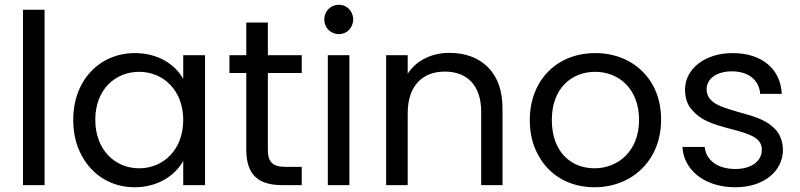

<svg xmlns="http://www.w3.org/2000/svg" viewBox="-20 -781 3374 810"><path d="M77 -740V0H168V-740Z M289 -276C289 -221 300 -171 323 -128C368 -41 451 9 548 9C643 9 717 -38 753 -102V0H845V-548H753V-448C718 -511 645 -557 549 -557C402 -557 289 -444 289 -276ZM382 -276C382 -402 465 -478 567 -478C669 -478 753 -400 753 -275C753 -149 669 -71 567 -71C465 -71 382 -149 382 -276Z M948 -473H1019V-150C1019 -43 1070 0 1171 0H1253V-77H1186C1130 -77 1110 -97 1110 -150V-473H1253V-548H1110V-686H1019V-548H948Z M1363 0H1454V-548H1363ZM1348 -699C1348 -664 1375 -637 1410 -637C1443 -637 1470 -664 1470 -699C1470 -734 1443 -761 1410 -761C1375 -761 1348 -734 1348 -699Z M1609 -548V0H1700V-303C1700 -418 1761 -479 1857 -479C1952 -479 2010 -419 2010 -310V0H2100V-323C2100 -399 2079 -457 2038 -498C1997 -538 1943 -558 1876 -558C1801 -558 1736 -526 1700 -470V-548Z M2251 -126C2298 -39 2385 9 2488 9C2540 9 2587 -3 2630 -26C2715 -73 2769 -162 2769 -275C2769 -332 2757 -381 2733 -424C2684 -509 2596 -557 2492 -557C2440 -557 2393 -546 2351 -523C2267 -477 2215 -387 2215 -275C2215 -218 2227 -169 2251 -126ZM2308 -275C2308 -409 2392 -478 2491 -478C2588 -478 2676 -409 2676 -275C2676 -142 2586 -71 2488 -71C2390 -71 2308 -139 2308 -275Z M2891 -73C2930 -21 2999 9 3083 9C3202 9 3283 -59 3283 -149C3282 -182 3273 -209 3256 -230C3220 -271 3175 -287 3096 -308C3065 -317 3040 -325 3023 -332C2987 -346 2961 -368 2961 -404C2961 -449 3003 -480 3068 -480C3139 -480 3183 -442 3187 -385H3278C3273 -492 3192 -557 3071 -557C2951 -557 2870 -488 2870 -404C2870 -369 2879 -340 2898 -319C2934 -275 2982 -258 3063 -237C3152 -214 3194 -197 3194 -149C3194 -102 3151 -68 3082 -68C3007 -68 2958 -106 2953 -161H2859C2861 -128 2872 -98 2891 -73Z"/></svg>

Font: Poppins
Style: Regular
Weight: 400
Designer: Ninad Kale (Devanagari), Jonny Pinhorn (Latin)
Foundry: Indian Type Foundry
Version: 4.004